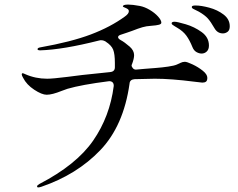

<svg xmlns="http://www.w3.org/2000/svg" viewBox="-20 -784 1040 839"><path d="M886 -444Q886 -432 880.5 -427.5Q875 -423 864 -423Q863 -423 829 -427Q728 -440 656 -440Q627 -440 567 -438Q547 -436 546 -418Q520 -234 418 -127.5Q316 -21 161 32Q152 35 147 35Q142 35 142 30Q142 26 152 20Q314 -64 387 -169.5Q460 -275 477 -408V-410Q477 -420 471 -425Q465 -430 455 -429Q337 -414 275 -396L250 -387Q208 -370 184 -370Q163 -370 129.5 -392Q96 -414 81 -444Q75 -454 75 -459Q75 -464 79 -464Q82 -464 90 -460Q135 -440 186 -440Q210 -440 274 -448Q311 -454 461 -469Q482 -471 482 -490V-509Q482 -548 474.5 -567Q467 -586 442 -602L441 -603Q426 -611 413 -607Q255 -567 156 -564Q144 -564 144 -569Q144 -575 156 -577Q291 -601 377 -633.5Q463 -666 526 -712Q543 -724 543 -735Q543 -741 538 -744.5Q533 -748 525 -751Q517 -754 517 -756Q517 -764 540 -764Q559 -764 591 -758Q612 -754 634 -741Q656 -728 670.5 -712Q685 -696 685 -685Q685 -679 675 -676Q665 -673 638 -671Q620 -670 602.5 -665Q585 -660 557 -649L534 -641L510 -633Q496 -629 496 -622Q496 -615 507 -609Q524 -600 547 -580Q566 -563 566 -543Q566 -528 557 -504L556 -502L555 -499Q555 -492 561 -485.5Q567 -479 576 -480L610 -483L661 -487Q688 -489 715 -493Q742 -497 753 -502Q758 -504 768 -509Q778 -514 788 -514Q797 -514 821.5 -502.5Q846 -491 866 -475Q886 -459 886 -444ZM984 -669Q984 -652 974.5 -645Q965 -638 954 -638Q930 -638 917 -661Q901 -689 888 -703.5Q875 -718 849 -733Q842 -737 835 -740Q828 -743 823 -746Q818 -749 818 -753Q818 -757 822 -758.5Q826 -760 835 -760Q859 -760 894.5 -750.5Q930 -741 957 -720.5Q984 -700 984 -669ZM893 -585Q893 -568 883.5 -559Q874 -550 861 -550Q850 -550 838.5 -556.5Q827 -563 821 -578Q809 -608 794.5 -628Q780 -648 754 -663Q751 -665 744 -669Q737 -673 733.5 -676Q730 -679 730 -682Q730 -689 743 -689Q754 -689 791.5 -678Q829 -667 861 -644Q893 -621 893 -585Z"/></svg>

Font: Shippori Mincho B1
Style: Regular
Weight: 400
Designer: FONTDASU
Foundry: FONTDASU / Google Inc. / but / Adobe
Version: Version 3.110; ttfautohint (v1.8.3)